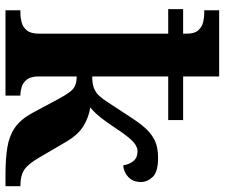

<svg xmlns="http://www.w3.org/2000/svg" viewBox="-78 -720 799 682"><g transform="rotate(90 321.0 -379.5)"><path d="M17 0V-53H29Q44 -53 60.5 -57.5Q77 -62 88.5 -76Q100 -90 100 -118V-578H13V-631H100V-645Q100 -672 88 -685Q76 -698 59.5 -702Q43 -706 29 -706H17V-759H252V-631H407V-578H252V-308Q276 -308 291.5 -313.5Q307 -319 318 -330Q330 -342 345.5 -366Q361 -390 386 -428Q408 -463 428.5 -488.5Q449 -514 475 -528Q501 -542 541 -542Q591 -542 609 -523Q627 -504 627 -481Q627 -453 609.5 -436.5Q592 -420 568 -418Q564 -441 552 -455Q540 -469 518 -469Q500 -469 482 -451.5Q464 -434 437 -393Q412 -355 395.5 -335Q379 -315 362 -301Q394 -297 426.5 -278Q459 -259 485 -214L540 -120Q564 -79 584.5 -66Q605 -53 639 -53H642V0H600Q545 0 504.5 -6.5Q464 -13 434.5 -33Q405 -53 382 -95L331 -190Q309 -231 294 -242Q279 -253 252 -253V-118Q252 -90 263 -76Q274 -62 289.5 -57.5Q305 -53 318 -53H320V0Z"/></g></svg>

Font: NotoSerif-Bold
Style: Regular
Weight: 700
Designer: Monotype Design Team
Foundry: Monotype Imaging Inc.
Version: Version 2.007; ttfautohint (v1.8) -l 8 -r 50 -G 200 -x 14 -D